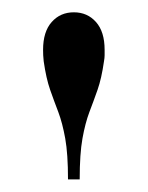

<svg xmlns="http://www.w3.org/2000/svg" viewBox="-20 -780 240 312"><path d="M90.5 -488.5Q90.5 -530 86 -555Q81.5 -580 74.8 -597.8Q68 -615.5 61.5 -634Q55 -652.5 51 -680.5Q50.5 -686 50.2 -690.2Q50 -694.5 50 -699Q50 -728.5 64 -744.2Q78 -760 100 -760Q122 -760 136 -744.2Q150 -728.5 150 -699Q150 -694.5 150 -690.2Q150 -686 149 -680.5Q145 -652.5 138.5 -634Q132 -615.5 125.2 -597.8Q118.5 -580 114 -555Q109.5 -530 109.5 -488.5Z"/></svg>

Font: Bodoni Moda SC
Style: Regular
Weight: 400
Designer: Owen Earl
Foundry: indestructible type
Version: Version 2.005